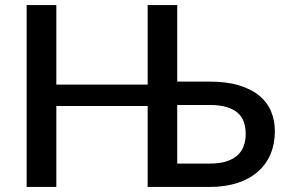

<svg xmlns="http://www.w3.org/2000/svg" viewBox="-20 -740 1132 760"><path d="M681.5 -417V-720H564.5V-405H203V-720H85.5V0H203V-320.5H564.5V0H809.5C850.5 0 887 -5.2 919 -15.5C951 -25.8 978.1 -40.7 1000.2 -60C1022.4 -79.3 1039.2 -102.6 1050.8 -129.8C1062.2 -156.9 1068 -187.3 1068 -221C1068 -248.7 1063.1 -274.5 1053.2 -298.5C1043.4 -322.5 1028 -343.2 1007 -360.8C986 -378.2 959.2 -392 926.5 -402C893.8 -412 854.8 -417 809.5 -417ZM681.5 -324.5H809.5C835.8 -324.5 858.1 -321.8 876.2 -316.5C894.4 -311.2 909.2 -303.6 920.5 -293.7C931.8 -283.9 940 -271.8 945 -257.5C950 -243.2 952.5 -227 952.5 -209C952.5 -192.3 950 -176.9 945 -162.7C940 -148.6 931.8 -136.2 920.5 -125.7C909.2 -115.2 894.4 -107.1 876.2 -101.2C858.1 -95.4 835.8 -92.5 809.5 -92.5H681.5Z"/></svg>

Font: Lato Semibold
Style: Regular
Weight: 600
Designer: Lukasz Dziedzic
Foundry: tyPoland Lukasz Dziedzic
Version: Version 2.006; 2014-01-15